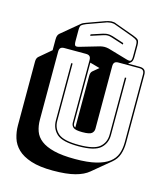

<svg xmlns="http://www.w3.org/2000/svg" viewBox="-155 -1102 1156 1351"><g transform="rotate(15 423.0 -426.5)"><path d="M359 134Q262 134 199.5 113.5Q137 93 102 59Q67 25 53.5 -19Q40 -63 40 -110V-575Q40 -588 43.5 -597Q47 -606 54 -612L139 -684V-760Q139 -779 142.5 -789Q146 -799 153 -806L284 -915L283 -914Q288 -919 296.5 -923Q305 -927 316 -931L443 -977Q453 -981 464.5 -983.5Q476 -986 486 -987Q496 -987 505 -986Q514 -985 521 -981L659 -931Q689 -920 698 -910Q707 -900 707 -869V-788Q707 -772 704 -762Q701 -752 697 -748L696 -747L676 -730H761Q785 -730 796 -719Q807 -708 807 -684V-189Q807 -143 794 -104Q781 -65 747 -37L617 71Q582 101 520 117.5Q458 134 359 134ZM606 -850 519 -878Q512 -880 504.5 -882Q497 -884 487 -884Q477 -884 469.5 -882Q462 -880 455 -878L368 -850V-861L451 -888Q460 -890 468 -892Q476 -894 487 -894Q498 -894 506 -892Q514 -890 523 -888L606 -861ZM456 -797Q473 -801 487 -801Q501 -801 518 -797L655 -757Q681 -749 689 -755Q697 -761 697 -788V-869Q697 -896 688.5 -904Q680 -912 655 -922L518 -972Q511 -975 503 -976Q495 -977 486 -977Q477 -976 466.5 -974Q456 -972 447 -968L319 -922Q295 -912 286.5 -904Q278 -896 278 -869V-788Q278 -761 286 -755Q294 -749 319 -757ZM797 -189V-684Q797 -703 788.5 -711.5Q780 -720 761 -720H609Q590 -720 581.5 -711.5Q573 -703 573 -684V-228Q573 -208 558 -194.5Q543 -181 490 -181Q438 -181 423 -194.5Q408 -208 408 -228V-684Q408 -703 399.5 -711.5Q391 -720 372 -720H215Q196 -720 187.5 -711.5Q179 -703 179 -684V-189Q179 -143 192.5 -105.5Q206 -68 240.5 -41.5Q275 -15 335 0Q395 15 488 15Q581 15 641 0Q701 -15 735.5 -41.5Q770 -68 783.5 -105.5Q797 -143 797 -189ZM434 -200V-575Q434 -588 437 -597Q440 -606 446 -611L447 -612L490 -648L418 -668V-228Q418 -219 421 -211.5Q424 -204 434 -200ZM289 -630H299V-213Q299 -157 338.5 -122.5Q378 -88 489 -88Q600 -88 640 -122.5Q680 -157 680 -213V-630H690V-213Q690 -153 648 -115.5Q606 -78 489 -78Q372 -78 330.5 -115.5Q289 -153 289 -213Z"/></g></svg>

Font: Bungee Shade
Style: Regular
Weight: 400
Designer: David Jonathan Ross
Foundry: David Jonathan Ross
Version: Version 1.001;PS 1.0;hotconv 1.0.72;makeotf.lib2.5.5900